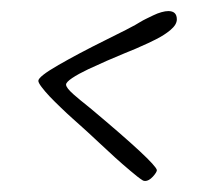

<svg xmlns="http://www.w3.org/2000/svg" viewBox="-20 -367 362 352"><path d="M267.6 -55.2Q267.6 -51.3 260.3 -43.2Q252.9 -35.2 246.1 -35.2Q243.2 -35.2 241.2 -36.6Q233.4 -41.5 218.8 -54Q204.1 -66.4 191.7 -77.6Q179.2 -88.9 162.4 -104.7Q145.5 -120.6 141.1 -124.5Q140.1 -125.5 130.6 -134Q121.1 -142.6 112.3 -150.4Q103.5 -158.2 91.6 -169.7Q79.6 -181.2 71 -190.2Q62.5 -199.2 56.4 -207.3Q50.3 -215.3 50.3 -218.8Q50.3 -226.6 87.2 -247.8Q124 -269 172.9 -293.2Q221.7 -317.4 228 -321.3L235.4 -325.7Q242.7 -330.1 247.8 -332.5Q252.9 -335 261 -338.9Q269 -342.8 276.1 -344.7Q283.2 -346.7 288.6 -346.7Q304.2 -346.7 304.2 -331.5Q304.2 -326.7 301.3 -321.8Q298.3 -316.9 292.5 -312Q286.6 -307.1 280.5 -303.2Q274.4 -299.3 265.9 -294.9Q257.3 -290.5 252 -288.1Q246.6 -285.6 238.8 -282.2Q231 -278.8 229 -277.8Q226.6 -276.9 209.5 -269.8Q192.4 -262.7 176 -255.6Q159.7 -248.5 141.6 -240Q123.5 -231.4 112.3 -223.9Q101.1 -216.3 101.1 -211.9Q101.1 -209 104.7 -204.3Q108.4 -199.7 114.7 -194.1Q121.1 -188.5 127 -183.6Q132.8 -178.7 139.4 -173.6Q146 -168.5 147.5 -167Q264.6 -68.8 267.6 -55.2Z"/></svg>

Font: Sintesa 2
Style: 2
Weight: 400
Version: Version 001.000